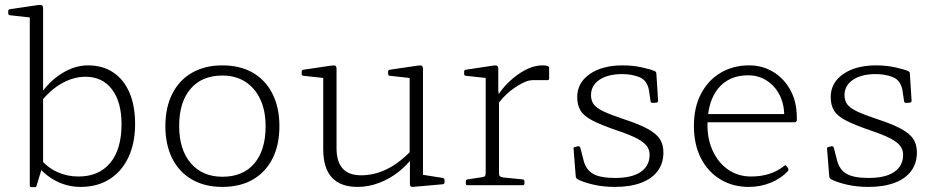

<svg xmlns="http://www.w3.org/2000/svg" viewBox="-20 -765 3871 793"><path d="M103 -574H158V-86L131 2Q130 6 128 7Q126 8 122 8H110Q103 8 103 1ZM146 -109Q176 -73 216.5 -54.5Q257 -36 304 -36Q389 -36 435.5 -92.5Q482 -149 482 -252Q482 -344 442.5 -396Q403 -448 333 -448Q285 -448 237.5 -422Q190 -396 151 -347L143 -369Q180 -427 234 -461Q288 -495 343 -495Q404 -495 447.5 -466Q491 -437 514.5 -383Q538 -329 538 -253Q538 -174 510.5 -115.5Q483 -57 432.5 -25Q382 7 313 7Q258 7 209.5 -18.5Q161 -44 128 -90ZM103 -573V-718L121 -691L21 -702Q14 -703 14 -710V-719Q14 -726 21 -727L136 -744Q149 -746 153.5 -743Q158 -740 158 -730V-573Z M898 7Q826 7 773 -23.5Q720 -54 691.5 -110.5Q663 -167 663 -244Q663 -321 691.5 -377.5Q720 -434 773 -464.5Q826 -495 898 -495Q972 -495 1024.5 -464.5Q1077 -434 1105.5 -377.5Q1134 -321 1134 -244Q1134 -166 1105.5 -110Q1077 -54 1024.5 -23.5Q972 7 898 7ZM899 -35Q984 -35 1030.5 -90Q1077 -145 1077 -243Q1077 -308 1055 -355Q1033 -402 993 -427.5Q953 -453 898 -453Q814 -453 767 -398Q720 -343 720 -245Q720 -147 768 -91Q816 -35 899 -35Z M1727 -162V-19L1708 -46L1809 -30Q1816 -28 1816 -21V-12Q1816 -5 1809 -4L1684 7Q1679 7 1676 4.5Q1673 2 1673 -5V-117L1672 -126V-162ZM1457 7Q1386 7 1350.5 -32Q1315 -71 1315 -149V-323H1370V-153Q1370 -41 1471 -41Q1585 -41 1684 -149L1690 -122Q1663 -84 1626 -55Q1589 -26 1545.5 -9.5Q1502 7 1457 7ZM1672 -162V-323H1727V-162ZM1315 -323V-468L1334 -441L1233 -452Q1226 -453 1226 -460V-469Q1226 -476 1233 -477L1348 -494Q1361 -496 1365.5 -493Q1370 -490 1370 -480V-323ZM1672 -323V-468L1690 -441L1590 -452Q1583 -453 1583 -460V-469Q1583 -476 1590 -477L1705 -494Q1718 -496 1722.5 -493Q1727 -490 1727 -480V-323Z M1986 0V-323H2041V0ZM2248 -441Q2248 -434 2241 -434H2183Q2175 -434 2166.5 -432.5Q2158 -431 2149 -427Q2119 -414 2088 -389.5Q2057 -365 2032 -329L2027 -351Q2035 -372 2054.5 -396.5Q2074 -421 2101 -443.5Q2128 -466 2159 -480.5Q2190 -495 2220 -495Q2248 -495 2248 -485ZM1911 0Q1904 0 1904 -7V-16Q1904 -23 1911 -24L1970 -33Q1980 -34 1983 -38Q1986 -42 1986 -53V-180H2041V-50Q2041 -40 2044.5 -37Q2048 -34 2059 -32L2139 -24Q2146 -23 2146 -16V-7Q2146 0 2138 0ZM1986 -323V-468L2004 -441L1904 -452Q1897 -453 1897 -460V-469Q1897 -476 1904 -477L2016 -494Q2029 -496 2033.5 -493Q2038 -490 2038 -480V-389L2041 -371V-323Z M2556 -273Q2620 -252 2655.5 -232.5Q2691 -213 2705.5 -190.5Q2720 -168 2720 -135Q2720 -91 2696.5 -59Q2673 -27 2628 -10Q2583 7 2520 7Q2470 7 2428.5 -3Q2387 -13 2365 -25Q2359 -29 2358 -36L2349 -150Q2348 -157 2355 -158L2368 -161Q2375 -162 2377 -154L2391 -100Q2401 -63 2430.5 -46.5Q2460 -30 2521 -30Q2590 -30 2626.5 -55Q2663 -80 2663 -126Q2663 -147 2650.5 -163Q2638 -179 2609 -194Q2580 -209 2529 -226Q2465 -248 2428.5 -266.5Q2392 -285 2378 -308Q2364 -331 2364 -364Q2364 -423 2415.5 -459Q2467 -495 2552 -495Q2594 -495 2632 -486.5Q2670 -478 2685 -471Q2691 -468 2691 -460L2698 -349Q2698 -342 2691 -341L2675 -340Q2668 -340 2667 -347L2660 -394Q2652 -434 2620.5 -446.5Q2589 -459 2550 -459Q2491 -459 2456 -435.5Q2421 -412 2421 -372Q2421 -350 2432 -334.5Q2443 -319 2472.5 -305Q2502 -291 2556 -273Z M3072 7Q3007 7 2955.5 -24Q2904 -55 2875 -111.5Q2846 -168 2846 -245Q2846 -322 2875.5 -378Q2905 -434 2956.5 -464.5Q3008 -495 3074 -495Q3130 -495 3174.5 -467.5Q3219 -440 3245 -392Q3271 -344 3271 -280Q3271 -277 3271 -273.5Q3271 -270 3271 -267Q3269 -260 3262 -260H2888V-294H3236L3218 -274Q3218 -277 3218.5 -280.5Q3219 -284 3219 -287Q3219 -335 3200 -372.5Q3181 -410 3147 -432Q3113 -454 3070 -454Q2991 -454 2946.5 -400Q2902 -346 2902 -248Q2902 -187 2925.5 -138.5Q2949 -90 2989.5 -63Q3030 -36 3082 -36Q3165 -36 3219 -80Q3225 -85 3228 -79L3235 -70Q3238 -64 3234 -58Q3206 -28 3163.5 -10.5Q3121 7 3072 7Z M3603 -273Q3667 -252 3702.5 -232.5Q3738 -213 3752.5 -190.5Q3767 -168 3767 -135Q3767 -91 3743.5 -59Q3720 -27 3675 -10Q3630 7 3567 7Q3517 7 3475.5 -3Q3434 -13 3412 -25Q3406 -29 3405 -36L3396 -150Q3395 -157 3402 -158L3415 -161Q3422 -162 3424 -154L3438 -100Q3448 -63 3477.5 -46.5Q3507 -30 3568 -30Q3637 -30 3673.5 -55Q3710 -80 3710 -126Q3710 -147 3697.5 -163Q3685 -179 3656 -194Q3627 -209 3576 -226Q3512 -248 3475.5 -266.5Q3439 -285 3425 -308Q3411 -331 3411 -364Q3411 -423 3462.5 -459Q3514 -495 3599 -495Q3641 -495 3679 -486.5Q3717 -478 3732 -471Q3738 -468 3738 -460L3745 -349Q3745 -342 3738 -341L3722 -340Q3715 -340 3714 -347L3707 -394Q3699 -434 3667.5 -446.5Q3636 -459 3597 -459Q3538 -459 3503 -435.5Q3468 -412 3468 -372Q3468 -350 3479 -334.5Q3490 -319 3519.5 -305Q3549 -291 3603 -273Z"/></svg>

Font: Hahmlet ExtraLight
Style: Regular
Weight: 250
Designer: Minjoo Ham & Mark Frömberg
Foundry: hypertype
Version: Version 1.002